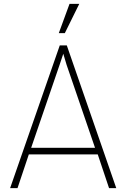

<svg xmlns="http://www.w3.org/2000/svg" viewBox="-20 -966 650 986"><path d="M32 0H70L128 -173H482L540 0H577L323 -733H287ZM140 -207 286 -633 305 -690 322 -633 468 -207ZM282 -796H313L387 -946H337Z"/></svg>

Font: Kreadon Extra Light
Style: Regular
Weight: 200
Designer: kohakuno
Foundry: StudioGnu
Version: Version 1.000;Glyphs 3.1.2 (3151)